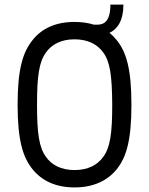

<svg xmlns="http://www.w3.org/2000/svg" viewBox="-20 -808 653 840"><path d="M306 12C388 12 450 -17 491 -68C532 -119 555 -192 555 -350C555 -508 532 -581 491 -632C481 -644 471 -655 459 -664C494 -681 520 -718 520 -788H463C463 -717 437 -700 406 -700H391C366 -708 337 -712 306 -712C224 -712 163 -684 122 -632C81 -581 57 -508 57 -350C57 -192 81 -119 122 -68C163 -17 224 12 306 12ZM306 -64C247 -64 205 -87 181 -122C151 -163 142 -224 142 -350C142 -476 151 -537 181 -578C205 -613 247 -636 306 -636C366 -636 407 -613 432 -578C462 -537 470 -476 471 -350C471 -224 462 -163 432 -122C407 -87 366 -64 306 -64Z"/></svg>

Font: Finlandica
Style: Regular
Weight: 400
Designer: Niklas Ekholm, Juho Hiilivirta, Jaakko Suomalainen
Foundry: Helsinki Type Studio
Version: Version 2.000;Glyphs 3.2 (3202)